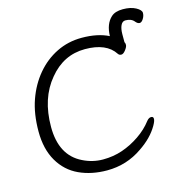

<svg xmlns="http://www.w3.org/2000/svg" viewBox="-118 -914 1001 1042"><g transform="rotate(-15 382.5 -393.5)"><path d="M627 -629 628 -628Q631 -624 631 -613.5Q631 -603 618 -586Q605 -569 593.5 -569Q582 -569 576 -578Q530 -649 409.5 -649Q289 -649 208 -550Q123 -449 123 -288.5Q123 -128 238 -72Q292 -45 350.5 -45Q409 -45 460 -62.5Q511 -80 558 -112Q605 -144 636 -185Q648 -200 661 -200Q674 -200 674 -187Q674 -174 660 -150Q626 -91 556 -44Q467 18 357 18Q270 18 200.5 -14Q131 -46 91 -114.5Q51 -183 51 -282Q51 -381 78 -457.5Q105 -534 153.5 -591.5Q202 -649 267 -681Q332 -713 408 -713Q498 -713 559 -682Q561 -750 598 -784Q620 -805 664 -805Q708 -805 736.5 -789.5Q765 -774 765 -757.5Q765 -741 755 -725Q745 -709 734 -709Q723 -709 712 -722Q696 -743 662 -743Q645 -743 636 -724Q627 -705 627 -674Z"/></g></svg>

Font: Moon Stars Kai T
Style: Regular
Weight: 400
Designer: GuiWonder
Version: Version 1.101